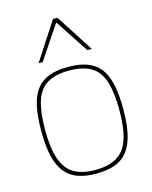

<svg xmlns="http://www.w3.org/2000/svg" viewBox="-119 -868 755 956"><g transform="rotate(-15 258.5 -390.0)"><path d="M47 -266Q47 -341 58.5 -393.5Q70 -446 95 -478Q120 -510 160 -525Q200 -540 258 -540Q316 -540 356.5 -525Q397 -510 422 -478Q447 -446 458.5 -393.5Q470 -341 470 -266Q470 -189 457.5 -136Q445 -83 419.5 -51Q394 -19 354 -4.5Q314 10 258 10Q203 10 163 -4.5Q123 -19 97.5 -51Q72 -83 59.5 -136Q47 -189 47 -266ZM67 -266Q67 -172 86.5 -115.5Q106 -59 148.5 -34Q191 -9 258 -9Q326 -9 368.5 -34Q411 -59 430.5 -115.5Q450 -172 450 -266Q450 -358 432 -414Q414 -470 372 -495.5Q330 -521 258 -521Q187 -521 145 -495.5Q103 -470 85 -414Q67 -358 67 -266ZM122 -596 248 -790H271L396 -596H373L259 -769L143 -596Z"/></g></svg>

Font: Georama ExtraCondensed Thin Thin
Style: Regular
Weight: 250
Version: Version 1.001